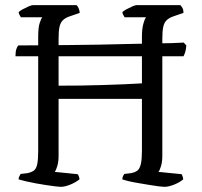

<svg xmlns="http://www.w3.org/2000/svg" viewBox="-20 -724 783 744"><path d="M215 0Q209 0 193.5 -2Q178 -4 157.5 -7Q137 -10 116 -14Q95 -18 78 -22Q61 -26 52 -29Q52 -35 55 -41Q58 -47 60 -50L86 -53Q101 -56 110.5 -62.5Q120 -69 124 -86.5Q128 -104 128 -140V-582Q128 -618 134 -635.5Q140 -653 144 -657H61Q59 -661 56.5 -664.5Q54 -668 52 -677Q57 -682 68 -688Q79 -694 90.5 -699Q102 -704 107 -704H277Q281 -700 284.5 -692.5Q288 -685 289 -674L251 -661Q233 -655 223.5 -645.5Q214 -636 210.5 -619.5Q207 -603 207 -574V-392Q246 -392 290.5 -392.5Q335 -393 379 -394.5Q423 -396 462 -397.5Q501 -399 530 -401V-582Q530 -612 535.5 -632Q541 -652 546 -657H463Q461 -661 458 -665.5Q455 -670 454 -677Q459 -682 470 -688Q481 -694 492.5 -699Q504 -704 508 -704H679Q683 -700 687 -693Q691 -686 691 -674L653 -661Q635 -655 625.5 -645.5Q616 -636 612.5 -619.5Q609 -603 609 -574V-120Q609 -97 604 -80.5Q599 -64 594 -58L684 -49Q685 -47 687 -42Q689 -37 690 -29Q676 -17 654.5 -8.5Q633 0 617 0Q611 0 594.5 -2Q578 -4 558 -7.5Q538 -11 516.5 -14.5Q495 -18 478.5 -22Q462 -26 454 -29Q454 -36 457 -42Q460 -48 462 -50L487 -53Q504 -56 513 -63.5Q522 -71 526 -89.5Q530 -108 530 -140V-341H207V-120Q207 -97 202 -80.5Q197 -64 192 -58L281 -49Q283 -47 285.5 -40.5Q288 -34 288 -29Q273 -17 252 -8.5Q231 0 215 0ZM40 -506Q40 -524 43.5 -534Q47 -544 51 -548Q92 -548 143 -548.5Q194 -549 250 -549.5Q306 -550 363.5 -551Q421 -552 474 -553.5Q527 -555 571.5 -555.5Q616 -556 647.5 -557Q679 -558 692 -559L702 -548Q701 -533 698 -523Q695 -513 691 -506Z"/></svg>

Font: Texturina Medium 12pt ExtraLight
Style: Regular
Weight: 250
Version: Version 1.002